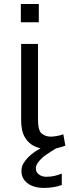

<svg xmlns="http://www.w3.org/2000/svg" viewBox="-20 -728 340 940"><path d="M217 2.5Q181.5 2.5 151 -11Q120.5 -24.5 102 -55.5Q83.5 -86.5 83.5 -139V-513H166V-141.5Q166 -89 184.5 -74Q203 -59 228.5 -59Q240 -59 258.5 -62.2Q277 -65.5 290 -70.5L300 -15Q281.5 -7.5 258 -2.5Q234.5 2.5 217 2.5ZM82 -619V-708.5H170V-619ZM194 192Q159 192 132.8 180Q106.5 168 93.5 145Q85 129.5 85 109.5Q85 87.5 95.5 70.8Q106 54 118.5 41.5Q133.5 26.5 153 13.5Q172.5 0.5 192.5 -9L257 -3Q231 12.5 205 30.2Q179 48 163 72.5Q155.5 84.5 155.5 96.5Q155.5 115.5 171 126.5Q186.5 137.5 205.5 137.5Q229.5 137.5 247.5 133Q265.5 128.5 282.5 122V177.5Q265.5 184.5 241.8 188.2Q218 192 194 192Z"/></svg>

Font: Mooli
Style: Regular
Weight: 400
Designer: Vernon Adams
Foundry: Vernon Adams
Version: Version 1.000; ttfautohint (v1.8.4.7-5d5b);gftools[0.9.33]